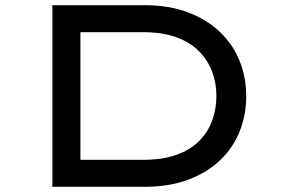

<svg xmlns="http://www.w3.org/2000/svg" viewBox="-20 -720 1097 740"><path d="M182 0V-700H536Q632 -700 705.5 -672Q779 -644 829 -595.5Q879 -547 904 -484Q929 -421 929 -350Q929 -278 904 -214.5Q879 -151 829 -103Q779 -55 705.5 -27.5Q632 0 536 0ZM290 -93 287 -104H531Q606 -104 659.5 -123Q713 -142 747 -176Q781 -210 797.5 -254.5Q814 -299 814 -350Q814 -400 797.5 -444Q781 -488 747 -522.5Q713 -557 659.5 -576.5Q606 -596 531 -596H284L290 -605Z"/></svg>

Font: Lexend Zetta
Style: Regular
Weight: 400
Designer: Bonnie Shaver-Troup, Thomas Jockin
Foundry: Lexend
Version: Version 1.007